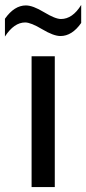

<svg xmlns="http://www.w3.org/2000/svg" viewBox="-58 -758 349 778"><path d="M164 0H70V-530H164ZM187 -612Q159 -612 113 -639.5Q67 -667 44 -667Q-1 -667 -38 -610V-682Q0 -736 47 -736Q75 -736 120.5 -708.5Q166 -681 189 -681Q236 -681 271 -738V-665Q234 -612 187 -612Z"/></svg>

Font: Roundo Medium
Style: Regular
Weight: 500
Designer: Namrata Goyal (Gurmukhi), Shiva Nallaperumal (Latin)
Foundry: Indian Type Foundry
Version: Version 1.000;PS 1.0;hotconv 1.0.88;makeotf.lib2.5.647800